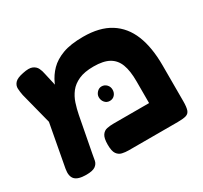

<svg xmlns="http://www.w3.org/2000/svg" viewBox="-127 -765 1005 949"><g transform="rotate(-30 375.5 -290.5)"><path d="M712 -271V-67Q712 -34 706.5 -17.5Q701 -1 685 4Q669 9 637 9H357Q338 9 320.5 5Q303 1 292 -14.5Q281 -30 281 -67Q281 -104 292 -120Q303 -136 320.5 -139.5Q338 -143 358 -143H561V-268Q561 -327 547 -364Q533 -401 501 -419Q469 -437 413 -437Q361 -437 328 -422Q295 -407 276 -382.5Q257 -358 247 -327.5Q237 -297 231 -266L193 -67Q190 -48 186.5 -30.5Q183 -13 167.5 -2Q152 9 116 9Q69 9 51.5 -9.5Q34 -28 41 -68L96 -364L149 -306Q164 -345 177 -385Q190 -425 206.5 -462Q223 -499 251 -527.5Q279 -556 324.5 -573Q370 -590 442 -590Q536 -590 595.5 -552.5Q655 -515 683.5 -444.5Q712 -374 712 -271ZM112 -209 40 -490Q36 -510 35 -528.5Q34 -547 47 -561.5Q60 -576 96 -583Q133 -591 151 -583Q169 -575 176.5 -559.5Q184 -544 187 -527L232 -328ZM399 -249Q382 -249 371 -261.5Q360 -274 360 -292Q360 -307 371.5 -319.5Q383 -332 398 -332Q415 -332 426.5 -320Q438 -308 438 -291Q438 -273 427 -261Q416 -249 399 -249Z"/></g></svg>

Font: Fredoka SemiExpanded SemiBold
Style: Regular
Weight: 600
Width: 6
Designer: Ben Nathan
Foundry: Milena B. Brandão, Ben Nathan
Version: Version 2.001